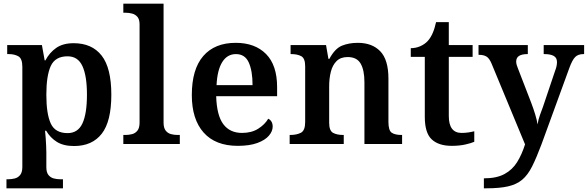

<svg xmlns="http://www.w3.org/2000/svg" viewBox="-20 -780 3184 1040"><path d="M15 240V191H25Q43 191 60.5 186.5Q78 182 89.5 167.5Q101 153 101 124V-418Q101 -463 79.5 -475Q58 -487 28 -487H19V-536H207L222 -453H226Q248 -495 284.5 -520.5Q321 -546 379 -546Q478 -546 530.5 -479Q583 -412 583 -267Q583 -122 531 -55.5Q479 11 381 11Q324 11 288 -11.5Q252 -34 230 -72H224Q226 -55 227.5 -33Q229 -11 230 10.5Q231 32 231 46V125Q231 154 242.5 168Q254 182 271 186.5Q288 191 306 191H321V240ZM346 -59Q402 -59 426.5 -111.5Q451 -164 451 -267Q451 -369 426.5 -422Q402 -475 346 -475Q279 -475 255 -422.5Q231 -370 231 -267Q231 -163 255 -111Q279 -59 346 -59Z M648 0V-49H661Q678 -49 695.5 -53.5Q713 -58 724.5 -72.5Q736 -87 736 -116V-648Q736 -675 724.5 -688.5Q713 -702 695.5 -706.5Q678 -711 661 -711H648V-760H866V-116Q866 -87 877.5 -72.5Q889 -58 906.5 -53.5Q924 -49 941 -49H954V0Z M1268 10Q1147 10 1083 -62Q1019 -134 1019 -265Q1019 -405 1081 -476.5Q1143 -548 1257 -548Q1361 -548 1421 -487.5Q1481 -427 1481 -308V-259H1151Q1154 -155 1189.5 -107.5Q1225 -60 1291 -60Q1343 -60 1379 -83Q1415 -106 1433 -137Q1457 -125 1457 -94Q1457 -69 1436.5 -45Q1416 -21 1374 -5.5Q1332 10 1268 10ZM1348 -319Q1348 -396 1327.5 -441.5Q1307 -487 1258 -487Q1211 -487 1184 -444Q1157 -401 1153 -319Z M1549 0V-49H1553Q1587 -49 1610 -61Q1633 -73 1633 -119V-421Q1633 -464 1612 -475.5Q1591 -487 1558 -487H1554V-536H1746L1759 -461H1764Q1794 -517 1832 -532.5Q1870 -548 1918 -548Q1996 -548 2040 -502Q2084 -456 2084 -354V-120Q2084 -73 2102 -61Q2120 -49 2154 -49H2158V0H1954V-335Q1954 -400 1933.5 -435.5Q1913 -471 1863 -471Q1825 -471 1803 -449Q1781 -427 1772 -391Q1763 -355 1763 -313V-115Q1763 -72 1784 -60.5Q1805 -49 1838 -49H1842V0Z M2427 10Q2356 10 2318.5 -25Q2281 -60 2281 -147V-472H2205V-519Q2232 -519 2256 -529.5Q2280 -540 2296 -557Q2327 -590 2342 -660H2411V-536H2540V-472H2411V-152Q2411 -60 2480 -60Q2499 -60 2516 -62.5Q2533 -65 2549 -69V-12Q2534 -5 2501.5 2.5Q2469 10 2427 10Z M2601 186Q2670 186 2713 162.5Q2756 139 2781.5 97.5Q2807 56 2824 2L2642 -437Q2630 -465 2614.5 -474Q2599 -483 2575 -483H2572V-536H2839V-487H2836Q2808 -487 2792 -477.5Q2776 -468 2776 -446Q2776 -438 2779 -427.5Q2782 -417 2786 -408L2856 -227Q2885 -151 2892 -106Q2895 -130 2905 -157.5Q2915 -185 2921 -201L2987 -397Q2997 -422 2997 -444Q2997 -467 2979.5 -477Q2962 -487 2929 -487H2925V-536H3144V-487H3140Q3112 -487 3096 -471.5Q3080 -456 3064 -412L2913 2Q2886 74 2862.5 121Q2839 168 2808.5 193.5Q2778 219 2732 229.5Q2686 240 2615 240H2601Z"/></svg>

Font: Noto Serif NP Hmong SemiBold
Style: Regular
Weight: 600
Designer: Dalton Maag Ltd
Foundry: Dalton Maag Ltd
Version: Version 1.001; ttfautohint (v1.8.4.7-5d5b)